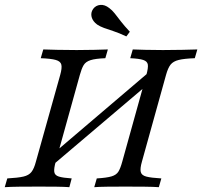

<svg xmlns="http://www.w3.org/2000/svg" viewBox="-27 -776 838 796"><path d="M363.7 0 374.2 -36.3Q415.3 -38.7 435.5 -44.8Q455.6 -50.8 464.1 -64.9Q472.6 -79 479.8 -105.6L579.8 -465.3Q587.9 -494.4 585.9 -508.1Q583.9 -521.8 566.9 -527.4Q550 -533.1 512.9 -534.7L523.4 -571Q542.7 -570.2 575.4 -569.4Q608.1 -568.5 648.4 -568.5Q692.7 -568.5 729.8 -569.4Q766.9 -570.2 791.1 -571L780.6 -534.7Q736.3 -533.1 713.7 -527.4Q691.1 -521.8 680.2 -508.1Q669.4 -494.4 661.3 -465.3L561.3 -105.6Q553.2 -77.4 556.5 -63.3Q559.7 -49.2 579.4 -44Q599.2 -38.7 641.9 -36.3L631.5 0Q609.7 -1.6 573 -2Q536.3 -2.4 492.7 -2.4Q451.6 -2.4 418.1 -2Q384.7 -1.6 363.7 0ZM-7.3 0 3.2 -36.3Q47.6 -38.7 70.2 -44Q92.7 -49.2 103.6 -63.3Q114.5 -77.4 121.8 -105.6L222.6 -465.3Q230.6 -493.5 227.4 -507.7Q224.2 -521.8 204.4 -527.4Q184.7 -533.1 141.9 -534.7L152.4 -571Q174.2 -570.2 210.1 -569.4Q246 -568.5 291.1 -568.5Q330.6 -568.5 364.5 -569.4Q398.4 -570.2 420.2 -571L409.7 -534.7Q368.5 -533.1 348.4 -526.6Q328.2 -520.2 319.8 -506Q311.3 -491.9 304 -465.3L204 -105.6Q196 -77.4 198 -63.3Q200 -49.2 216.9 -44Q233.9 -38.7 270.2 -36.3L260.5 0Q240.3 -1.6 207.3 -2Q174.2 -2.4 135.5 -2.4Q89.5 -2.4 52.8 -2Q16.1 -1.6 -7.3 0ZM170.2 -73.4 172.6 -121 619.4 -501.6 616.9 -452.4ZM496.8 -625Q466.1 -639.5 443.5 -646.8Q421 -654 404.4 -660.1Q387.9 -666.1 375.8 -674.2Q357.3 -687.9 352.8 -705.6Q348.4 -723.4 358.9 -738.7Q370.2 -754 388.7 -755.6Q407.3 -757.3 425.8 -742.7Q437.9 -733.9 448.4 -720.6Q458.9 -707.3 473.4 -688.3Q487.9 -669.4 511.3 -644.4Z"/></svg>

Font: Playfair 9pt
Style: Italic
Weight: 400
Italic angle: -15.6°
Designer: Claus Eggers Sørensen
Foundry: Claus Eggers Sørensen
Version: Version 2.001;gftools[0.9.30]